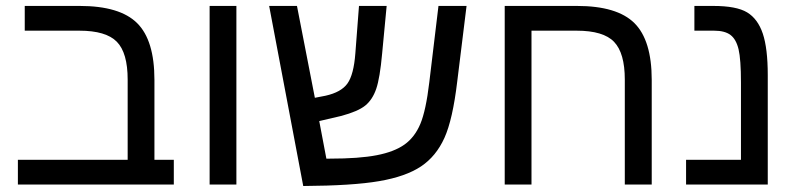

<svg xmlns="http://www.w3.org/2000/svg" viewBox="-20 -619 2675 644"><path d="M63 -516.1H246.1C305.7 -516.1 347.6 -503.7 371.8 -479C396.1 -454.3 408.2 -411.9 408.2 -352.1V-83H40V0H563V-83H498V-351.1C498 -439.6 478.7 -503.1 439.9 -541.5C401.2 -579.9 336.9 -599.1 247.1 -599.1H63Z M683.1 -599.1V0H772.9V-599.1Z M1184.1 -599.1 1171.9 -439.9C1168.3 -392.4 1159.5 -358.8 1145.5 -339.1C1131.5 -319.4 1106.9 -305.7 1071.8 -297.9L1036.1 -291L976.1 -599.1H882.8L997.1 4.9C1107.7 4.2 1192.8 -1.2 1252.2 -11.5C1311.6 -21.7 1358.2 -38.2 1392.1 -60.8C1425.9 -83.4 1452.1 -115.3 1470.7 -156.5C1489.3 -197.7 1503.6 -260.9 1513.7 -346.2L1544.9 -599.1H1450.7L1419.9 -342.8C1412.4 -279.6 1402.4 -233.2 1389.9 -203.4C1377.4 -173.6 1359.7 -150.6 1336.9 -134.3C1314.1 -118 1283 -106 1243.7 -98.4C1204.3 -90.7 1151.9 -86.9 1086.4 -86.9H1074.7L1050.8 -212.9L1124 -230C1161.8 -240.1 1188.8 -251.7 1205.1 -264.9C1221.4 -278.1 1233.6 -296.8 1241.9 -321C1250.2 -345.3 1256.8 -384.6 1261.7 -439L1276.9 -599.1Z M2075.7 -352.1V0H2166V-351.1C2166 -439.6 2146.6 -503.1 2107.9 -541.5C2069.2 -579.9 2004.9 -599.1 1915 -599.1H1672.9V0H1762.7V-516.1H1914.1C1974 -516.1 2015.9 -503.6 2039.8 -478.5C2063.7 -453.5 2075.7 -411.3 2075.7 -352.1Z M2555.2 0V-367.2C2555.2 -426.8 2549.6 -473.1 2538.6 -506.1C2527.5 -539.1 2510 -562.9 2486.1 -577.4C2462.2 -591.9 2424.2 -599.1 2372.1 -599.1H2309.1V-516.1H2375C2399.1 -516.1 2417.5 -511.3 2430.2 -501.7C2442.9 -492.1 2451.9 -476.1 2457.3 -453.6C2462.6 -431.2 2465.3 -393.9 2465.3 -341.8V-83H2281.2V0Z"/></svg>

Font: Arimo
Style: Regular
Weight: 400
Designer: Steve Matteson
Foundry: Monotype Imaging Inc.
Version: Version 1.32